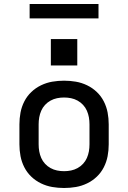

<svg xmlns="http://www.w3.org/2000/svg" viewBox="-20 -931 640 959"><path d="M300 8Q270 8 241 3Q212 -2 185 -15Q158 -28 136.5 -48.5Q115 -69 101.5 -95.5Q88 -122 82.5 -151Q77 -180 77 -210V-310Q77 -340 82.5 -369Q88 -398 101.5 -424.5Q115 -451 136.5 -471.5Q158 -492 185 -505Q212 -518 241 -523Q270 -528 300 -528Q330 -528 359 -523Q388 -518 415 -505Q442 -492 463.5 -471.5Q485 -451 498.5 -424.5Q512 -398 517.5 -369Q523 -340 523 -310V-210Q523 -180 517.5 -151Q512 -122 498.5 -95.5Q485 -69 463.5 -48.5Q442 -28 415 -15Q388 -2 359 3Q330 8 300 8ZM300 -76Q318 -76 335 -79.5Q352 -83 367.5 -91.5Q383 -100 395 -113Q407 -126 414 -142Q421 -158 424 -175Q427 -192 427 -210V-310Q427 -328 424 -345Q421 -362 414 -378Q407 -394 395 -407Q383 -420 367.5 -428.5Q352 -437 335 -440.5Q318 -444 300 -444Q282 -444 265 -440.5Q248 -437 232.5 -428.5Q217 -420 205 -407Q193 -394 186 -378Q179 -362 176 -345Q173 -328 173 -310V-210Q173 -192 176 -175Q179 -158 186 -142Q193 -126 205 -113Q217 -100 232.5 -91.5Q248 -83 265 -79.5Q282 -76 300 -76ZM234 -604V-736H366V-604ZM128 -839V-911H472V-839Z"/></svg>

Font: Iosevka SS04 Medium Extended
Style: Regular
Weight: 500
Width: 7
Monospace: yes
Designer: Belleve Invis
Foundry: Belleve Invis
Version: Version 19.0.0; ttfautohint (v1.8.4)